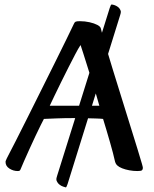

<svg xmlns="http://www.w3.org/2000/svg" viewBox="-20 -746 683 852"><path d="M58.8 13Q38.9 13 21.8 2Q4.6 -9 4.6 -27.6Q4.6 -30.8 6.5 -34.8Q8.3 -38.8 10.9 -44.8Q25.1 -71.8 49.4 -119.5Q73.6 -167.1 103.2 -226.3Q132.8 -285.6 164.1 -348.4Q195.4 -411.1 224.1 -468.9Q252.7 -526.6 274.8 -571.7Q296.8 -616.8 307.7 -639.8Q310.6 -647.2 315.3 -649.6Q320 -652 333.9 -652Q356.7 -652 377.5 -647.3Q398.2 -642.6 412 -635.4Q425.8 -628.1 427.5 -619.8Q433.4 -594.7 447.3 -547.3Q461.2 -499.9 479.8 -439.9Q498.3 -379.8 518.4 -315.6Q538.4 -251.4 556.8 -192Q575.2 -132.6 589.4 -87.1Q603.6 -41.6 609.7 -19.6Q612 -10.7 613 -7.1Q614 -3.6 614 -0.9Q614 5.9 610 9.5Q606 13 589.7 13Q571.7 13 553.9 9.7Q536.2 6.5 521.9 0.8Q507.6 -4.9 499.9 -12.3Q496.6 -15.5 493.7 -20.7Q490.7 -26 488.7 -36.2Q486.3 -47.2 481 -68.1Q475.7 -88.9 468.2 -114.6Q460.7 -140.4 452.8 -167.4Q444.9 -194.5 437.4 -218.3Q425.8 -219.7 403.9 -220.3Q381.9 -221 355.8 -221.5Q329.6 -222 304.2 -222Q266.7 -222 230.7 -220.6Q194.8 -219.3 174.8 -218.3Q171.4 -212.2 161 -191.2Q150.6 -170.2 137.2 -142Q123.8 -113.7 110.6 -84.4Q97.4 -55 86.8 -31.2Q76.2 -7.4 71.9 3.7Q70.2 8.4 67.9 10.7Q65.6 13 58.8 13ZM200.7 -276.7H420.9Q416.2 -294.4 407.6 -322.9Q399 -351.4 388.7 -384.6Q378.4 -417.8 368.3 -449.8Q358.1 -481.8 350 -507.8Q341.9 -533.8 337.5 -546.2Q327.7 -531.7 313.8 -505Q299.8 -478.2 283.4 -446Q267.1 -413.7 250.8 -380.7Q234.5 -347.6 221.4 -320.3Q208.3 -292.9 200.7 -276.7ZM279.9 70.6Q274.9 85.6 271.9 85.6Q268.9 84.6 260.1 82Q251.2 79.3 242.7 72.2Q234.2 65 230.2 53Q229.2 46 233.2 35L467 -711Q472 -726 475 -726Q479 -726 487 -723.6Q495.1 -721.2 503.6 -714.9Q512.1 -708.5 516.1 -696.5Q517.1 -689.5 513.1 -678.5Z"/></svg>

Font: Briem Hand Thin
Style: Regular
Weight: 100
Designer: Gunnlaugur SE Briem, Eben Sorkin
Foundry: Sorkin Type Co.
Version: Version 1.003